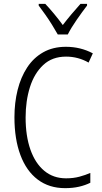

<svg xmlns="http://www.w3.org/2000/svg" viewBox="-20 -967 528 997"><path d="M323 -673Q251 -673 204.5 -629.5Q158 -586 135.5 -514.5Q113 -443 113 -357Q113 -261 138 -190Q163 -119 210 -80Q257 -41 323 -41Q361 -41 392.5 -49.5Q424 -58 449 -69V-18Q423 -5 390.5 2.5Q358 10 318 10Q235 10 176 -34.5Q117 -79 86 -162Q55 -245 55 -358Q55 -434 71.5 -500Q88 -566 121 -616.5Q154 -667 204.5 -695.5Q255 -724 322 -724Q398 -724 462 -690L440 -642Q386 -673 323 -673ZM280 -788Q267 -811 250 -838.5Q233 -866 214.5 -892Q196 -918 181 -938V-947H215Q236 -925 260.5 -895.5Q285 -866 306 -837Q329 -867 350.5 -892.5Q372 -918 398 -947H432V-938Q408 -907 378.5 -864.5Q349 -822 332 -788Z"/></svg>

Font: Noto Sans Khmer Condensed Light
Style: Regular
Weight: 300
Width: 3
Designer: Danh Hong and the Monotype Design Team
Foundry: Monotype Imaging Inc.
Version: Version 2.004; ttfautohint (v1.8.4.7-5d5b)